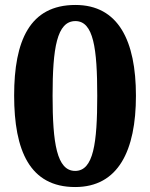

<svg xmlns="http://www.w3.org/2000/svg" viewBox="-20 -744 605 774"><path d="M283 10C457 10 528 -137 528 -358C528 -580 457 -724 284 -724C100 -724 37 -580 37 -359C37 -137 100 10 283 10ZM283 -55C209 -55 192 -167 192 -358C192 -549 209 -659 284 -659C357 -659 372 -549 372 -358C372 -167 357 -55 283 -55Z"/></svg>

Font: Noto Serif Georgian Bold
Style: Regular
Weight: 700
Designer: Monotype Design Team, Akaki Razmadze
Foundry: Google LLC
Version: Version 2.003